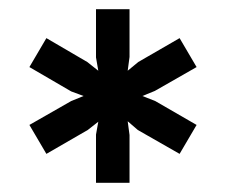

<svg xmlns="http://www.w3.org/2000/svg" viewBox="-20 -718 492 418"><path d="M189 -320H262V-424L258 -454L280 -435L371 -383L408 -446L318 -498L290 -509L317 -520L408 -572L371 -635L281 -583L258 -564L262 -594V-698H189V-593L194 -564L170 -583L81 -635L44 -572L135 -519L162 -509L135 -498L44 -446L81 -383L171 -435L194 -453L189 -425Z"/></svg>

Font: Fixel Display Medium
Style: Regular
Weight: 500
Designer: AlfaBravo + MacPaw
Foundry: Kyrylo Tkachov, Marchela Mozhyna, Serhii Makarenko, Maria Weinstein, Zakhar Kryvoshyya
Version: Version 1.211